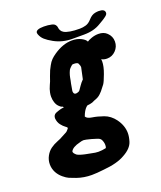

<svg xmlns="http://www.w3.org/2000/svg" viewBox="-233 -669 855 1017"><g transform="rotate(-20 194.5 -160.0)"><path d="M437.5 -550.8Q471.7 -550.8 471.7 -529.3Q471.7 -524.4 468.8 -520Q465.8 -515.6 459.5 -510.7Q453.1 -505.9 447.3 -502Q441.4 -498 432.1 -492.7Q422.9 -487.3 418 -484.4Q378.9 -460 323.2 -460Q318.4 -460 308.1 -460Q297.9 -460 292 -460H290Q284.2 -460 278.3 -460Q272.5 -460 266.6 -460Q260.7 -460 256.8 -460Q201.2 -460 155.3 -485.4Q128.9 -500 114.3 -513.2Q99.6 -526.4 92.8 -544.9Q91.8 -546.9 91.8 -548.3Q91.8 -549.8 91.3 -551.3Q90.8 -552.7 90.8 -553.7Q90.8 -573.2 136.7 -573.2Q160.2 -573.2 180.7 -568.4Q193.4 -565.4 199.2 -558.1Q205.1 -550.8 205.6 -543Q206.1 -535.2 210.4 -526.4Q214.8 -517.6 224.6 -511.7Q250 -497.1 312.5 -497.1Q330.1 -497.1 346.7 -502Q364.3 -506.8 380.9 -525.9Q397.5 -544.9 418 -548.8Q428.7 -550.8 437.5 -550.8ZM394.5 -298.8Q376 -298.8 363.3 -306.6Q364.3 -302.7 364.3 -293.9Q364.3 -266.6 349.6 -227.1Q335 -187.5 327.1 -176.8Q324.2 -173.8 316.4 -163.1Q308.6 -152.3 304.2 -147.5Q299.8 -142.6 292 -134.8Q284.2 -127 274.9 -122.1Q265.6 -117.2 253.9 -113.3Q240.2 -105.5 226.1 -103.5Q211.9 -101.6 210.9 -101.6Q195.3 -90.8 183.6 -65.4L177.7 -50.8Q185.5 -37.1 212.9 -33.2Q240.2 -29.3 274.9 -17.1Q309.6 -4.9 334 28.3Q362.3 67.4 362.3 109.4Q362.3 129.9 354.5 155.3Q343.8 190.4 296.9 215.8Q253.9 241.2 175.8 248Q134.8 252.9 107.4 252.9Q63.5 252.9 24.4 239.3Q0 230.5 -12.7 225.1Q-25.4 219.7 -43 205.1Q-60.5 190.4 -71.3 170.9Q-83 148.4 -83 124Q-83 99.6 -71.3 78.1Q-59.6 56.6 -42 43.9Q-24.4 31.2 -2.9 22.9Q18.6 14.6 25.4 9.8Q35.2 3.9 45.9 -1Q56.6 -5.9 60.5 -9.8Q73.2 -22.5 72.3 -25.4Q72.3 -29.3 62 -36.1Q51.8 -43 40 -58.1Q28.3 -73.2 26.4 -95.7Q26.4 -113.3 41 -121.1Q72.3 -133.8 86.9 -133.8H89.8L86.9 -139.6Q84 -140.6 79.6 -142.1Q75.2 -143.6 65.4 -153.3Q55.7 -163.1 50.8 -178.7Q45.9 -193.4 45.9 -210.9Q45.9 -221.7 48.3 -233.4Q50.8 -245.1 53.2 -252Q55.7 -258.8 61 -271.5Q66.4 -284.2 68.4 -288.1Q69.3 -291 77.6 -314.5Q85.9 -337.9 89.4 -344.7Q92.8 -351.6 101.6 -368.2Q110.4 -384.8 121.6 -396Q132.8 -407.2 147.5 -417Q200.2 -453.1 251 -453.1Q280.3 -453.1 302.2 -441.9Q324.2 -430.7 329.1 -418Q335.9 -423.8 355.5 -430.7Q375 -437.5 394.5 -437.5Q424.8 -437.5 442.4 -419.9Q463.9 -399.4 463.9 -370.1Q463.9 -340.8 443.4 -319.8Q422.9 -298.8 394.5 -298.8ZM52.7 100.6Q51.8 105.5 56.6 112.3Q59.6 116.2 63 119.1Q66.4 122.1 68.8 124Q71.3 126 77.1 127.9Q83 129.9 85.4 130.9Q87.9 131.8 97.2 134.3Q106.4 136.7 111.3 137.7Q120.1 138.7 143.6 144Q167 149.4 182.6 149.4Q203.1 149.4 224.6 144.5Q228.5 140.6 228.5 127.9Q228.5 112.3 220.7 96.7Q218.8 93.8 216.3 91.3Q213.9 88.9 211.4 87.4Q209 85.9 204.1 84Q199.2 82 195.8 81.1Q192.4 80.1 184.1 77.6Q175.8 75.2 169.9 73.2Q136.7 64.5 128.9 64.5Q119.1 64.5 107.4 68.4Q62.5 79.1 52.7 100.6ZM183.6 -182.6Q193.4 -184.6 198.2 -190.9Q203.1 -197.3 212.4 -211.4Q221.7 -225.6 235.4 -239.3Q249 -301.8 249 -302.7Q249 -313.5 242.2 -326.2Q237.3 -333 217.8 -333Q210 -333 208 -331.1Q203.1 -327.1 198.7 -322.8Q194.3 -318.4 191.4 -314.9Q188.5 -311.5 186 -305.2Q183.6 -298.8 182.1 -295.9Q180.7 -293 178.2 -283.7Q175.8 -274.4 175.3 -271Q174.8 -267.6 172.4 -255.4Q169.9 -243.2 168.9 -239.3Q162.1 -203.1 162.1 -200.2Q162.1 -176.8 183.6 -182.6Z"/></g></svg>

Font: Essays1743
Style: BoldItalic
Weight: 700
Italic angle: -10°
Designer: Based on the typeface in a 1743 English translation of the essays of Montaigne.  PostScript/TrueType font designed by Jo
Version: Version 002.100